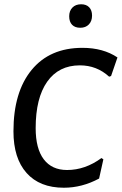

<svg xmlns="http://www.w3.org/2000/svg" viewBox="-20 -872 570 899"><path d="M360 -852Q384 -852 397.5 -838Q411 -824 411 -799Q411 -773 396 -757.5Q381 -742 356 -742Q331 -742 317.5 -756Q304 -770 304 -796Q304 -821 319 -836.5Q334 -852 360 -852ZM366 -648Q463 -648 530 -603L500 -516L491 -513Q433 -566 354 -566Q255 -566 201 -489.5Q147 -413 147 -272Q147 -176 185 -126Q223 -76 294 -76Q379 -76 455 -132L464 -126L444 -36Q364 7 279 7Q166 7 104.5 -62Q43 -131 43 -257Q43 -441 128 -544.5Q213 -648 366 -648Z"/></svg>

Font: Alegreya Sans Medium
Style: Italic
Weight: 500
Italic angle: -7°
Designer: Juan Pablo del Peral
Foundry: Huerta Tipografica
Version: Version 2.007